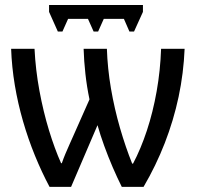

<svg xmlns="http://www.w3.org/2000/svg" viewBox="-20 -729 770 749"><path d="M700.2 -538.6Q696.3 -443.8 676.8 -351.6Q657.2 -259.3 622.8 -170.9Q588.4 -82.5 540 0H455.1Q437.5 -35.2 419.7 -76.4Q401.9 -117.7 386.5 -160.2Q371.1 -202.6 360.4 -240.7L257.3 0H173.3Q142.6 -57.6 116.2 -122.3Q89.8 -187 69.8 -256.1Q49.8 -325.2 37.8 -396.7Q25.9 -468.3 23.4 -538.6H114.7Q118.7 -457 133.8 -375.2Q148.9 -293.5 171.1 -220.7Q193.4 -147.9 218.3 -92.3H221.2Q227.1 -109.9 235.1 -128.9Q243.2 -147.9 251.7 -167Q260.3 -186 267.6 -202.6L329.1 -341.3Q318.8 -390.1 313.2 -440.7Q307.6 -491.2 306.2 -538.6H397Q399.4 -462.9 412.8 -384Q426.3 -305.2 448 -230.2Q469.7 -155.3 495.6 -90.8H499Q529.3 -147.9 553 -219.7Q576.7 -291.5 591.1 -372.8Q605.5 -454.1 608.4 -538.6ZM537.6 -709.5V-682.6L502.9 -606H484.9L463.4 -655.3H384.8L362.8 -606H345.2L323.2 -655.3H245.6L223.6 -606H205.6L171.4 -682.6V-709.5Z"/></svg>

Font: Open Sans SemiCondensed Medium
Style: Regular
Weight: 500
Width: 4
Designer: Monotype Design Team
Foundry: Monotype Imaging Inc.
Version: Version 3.000